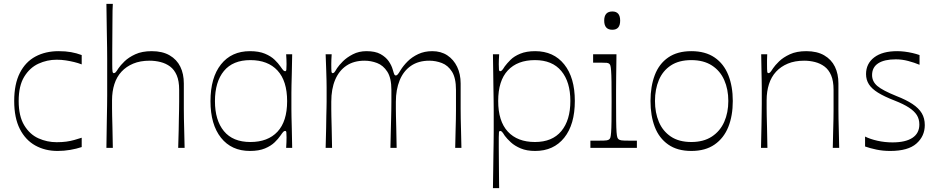

<svg xmlns="http://www.w3.org/2000/svg" viewBox="-20 -760 4821 987"><path d="M276 16Q212 16 161.5 -12Q111 -40 82 -97Q53 -154 53 -241Q53 -328 82 -385Q111 -442 162.5 -469.5Q214 -497 281 -497Q317 -497 345 -492Q373 -487 400 -477V-429Q382 -436 361.5 -441Q341 -446 318.5 -449.5Q296 -453 271 -453Q222 -453 177.5 -432.5Q133 -412 104.5 -365.5Q76 -319 76 -241Q76 -163 104.5 -116Q133 -69 177.5 -49Q222 -29 271 -29Q299 -29 321 -32Q343 -35 362 -40.5Q381 -46 400 -52V-4Q373 5 341 10.5Q309 16 276 16Z M527 0Q528 -81 529 -133.5Q530 -186 530.5 -218Q531 -250 531 -271Q531 -292 531 -309.5Q531 -327 531 -351Q531 -385 531 -409Q531 -433 531 -457.5Q531 -482 530.5 -516.5Q530 -551 529 -604Q528 -657 527 -740H560Q559 -731 558.5 -705Q558 -679 558 -643.5Q558 -608 557.5 -568.5Q557 -529 557 -493Q557 -457 557 -430Q557 -401 558.5 -392.5Q560 -384 565 -384Q570 -384 574.5 -388.5Q579 -393 589 -409Q599 -424 620 -444.5Q641 -465 675.5 -481Q710 -497 760 -497Q815 -497 852 -475.5Q889 -454 907 -417Q925 -380 925 -331Q925 -287 925 -256Q925 -225 925 -200.5Q925 -176 925.5 -149.5Q926 -123 927 -88Q928 -53 929 0H896Q898 -54 898.5 -89Q899 -124 899.5 -148.5Q900 -173 900.5 -193.5Q901 -214 901 -238Q901 -262 901 -298Q901 -344 888.5 -373Q876 -402 854.5 -418Q833 -434 805.5 -441Q778 -448 749 -448Q701 -448 665 -433Q629 -418 604.5 -391.5Q580 -365 568 -327.5Q556 -290 556 -245Q556 -221 556 -204Q556 -187 556.5 -165.5Q557 -144 558 -105.5Q559 -67 560 0Z M1265 16Q1170 16 1116 -52Q1062 -120 1062 -240Q1062 -361 1116 -429Q1170 -497 1265 -497Q1311 -497 1342 -484Q1373 -471 1392 -452.5Q1411 -434 1421 -419Q1432 -403 1436.5 -398.5Q1441 -394 1446 -394Q1451 -394 1452 -401.5Q1453 -409 1453 -430Q1453 -439 1452.5 -453Q1452 -467 1451 -481H1482Q1481 -418 1480 -381Q1479 -344 1478.5 -321.5Q1478 -299 1478 -282Q1478 -265 1478 -240Q1478 -216 1478 -199Q1478 -182 1478.5 -159.5Q1479 -137 1480 -100Q1481 -63 1482 0H1451Q1452 -14 1452.5 -28.5Q1453 -43 1453 -54Q1453 -73 1452 -80Q1451 -87 1446 -87Q1441 -87 1436.5 -82.5Q1432 -78 1421 -62Q1411 -47 1392 -28.5Q1373 -10 1342 3Q1311 16 1265 16ZM1267 -30Q1357 -30 1406.5 -83Q1456 -136 1456 -240Q1456 -344 1406.5 -397.5Q1357 -451 1267 -451Q1177 -451 1131 -395Q1085 -339 1085 -240Q1085 -142 1131 -86Q1177 -30 1267 -30Z M1654 0Q1656 -60 1656.5 -99.5Q1657 -139 1657.5 -164Q1658 -189 1658.5 -205.5Q1659 -222 1659 -237Q1659 -252 1659 -271Q1659 -295 1659 -311Q1659 -327 1658.5 -347Q1658 -367 1657 -398Q1656 -429 1654 -481H1685Q1684 -467 1683.5 -453Q1683 -439 1683 -430Q1683 -401 1684 -392.5Q1685 -384 1690 -384Q1695 -384 1699 -388.5Q1703 -393 1713 -410Q1723 -425 1743 -445Q1763 -465 1794 -481Q1825 -497 1864 -497Q1909 -497 1936 -482Q1963 -467 1978 -445.5Q1993 -424 1999 -402Q2005 -381 2007.5 -376.5Q2010 -372 2015 -372Q2019 -372 2024 -377Q2029 -382 2039 -399Q2053 -422 2075.5 -444.5Q2098 -467 2130 -482Q2162 -497 2202 -497Q2247 -497 2279.5 -475.5Q2312 -454 2330 -416.5Q2348 -379 2348 -331Q2348 -286 2348 -256Q2348 -226 2348 -201Q2348 -176 2348.5 -150Q2349 -124 2350 -88.5Q2351 -53 2352 0H2320Q2321 -53 2322 -87.5Q2323 -122 2323.5 -146.5Q2324 -171 2324 -192Q2324 -213 2324 -237.5Q2324 -262 2324 -298Q2324 -359 2303.5 -391.5Q2283 -424 2251.5 -436Q2220 -448 2187 -448Q2131 -448 2092.5 -421.5Q2054 -395 2034.5 -347Q2015 -299 2015 -237Q2015 -216 2015 -200.5Q2015 -185 2015.5 -163Q2016 -141 2017 -103.5Q2018 -66 2019 0H1987Q1988 -53 1989 -88Q1990 -123 1990.5 -147Q1991 -171 1991.5 -192.5Q1992 -214 1992 -238Q1992 -262 1992 -298Q1992 -359 1971 -391.5Q1950 -424 1918.5 -436Q1887 -448 1854 -448Q1799 -448 1761 -422.5Q1723 -397 1703 -350Q1683 -303 1683 -237Q1683 -215 1683 -199.5Q1683 -184 1683.5 -162Q1684 -140 1685 -102.5Q1686 -65 1687 0Z M2514 207Q2515 153 2515.5 110.5Q2516 68 2516.5 35Q2517 2 2517.5 -26.5Q2518 -55 2518 -81.5Q2518 -108 2518 -137Q2518 -165 2518 -191.5Q2518 -218 2517.5 -246Q2517 -274 2516.5 -308Q2516 -342 2515.5 -384Q2515 -426 2514 -481H2546Q2545 -467 2544.5 -453Q2544 -439 2544 -430Q2544 -409 2545 -401.5Q2546 -394 2551 -394Q2556 -394 2560.5 -398.5Q2565 -403 2575 -419Q2586 -434 2604.5 -452.5Q2623 -471 2654.5 -484Q2686 -497 2731 -497Q2826 -497 2880.5 -429Q2935 -361 2935 -241Q2935 -120 2880.5 -52Q2826 16 2731 16Q2688 16 2657 3Q2626 -10 2606 -28.5Q2586 -47 2575 -62Q2565 -78 2560.5 -82.5Q2556 -87 2551 -87Q2546 -87 2545 -80Q2544 -73 2544 -54Q2544 -32 2544 -1.5Q2544 29 2544.5 61.5Q2545 94 2545 124Q2545 154 2545.5 176Q2546 198 2546 207ZM2730 -30Q2819 -30 2865.5 -86Q2912 -142 2912 -241Q2912 -339 2865.5 -395Q2819 -451 2730 -451Q2640 -451 2590.5 -398Q2541 -345 2541 -241Q2541 -137 2590.5 -83.5Q2640 -30 2730 -30Z M3015 0V-37Q3029 -37 3041 -37Q3053 -37 3061 -37Q3089 -37 3098.5 -38.5Q3108 -40 3112 -44Q3116 -47 3118 -54Q3120 -61 3121.5 -80Q3123 -99 3123.5 -137Q3124 -175 3124 -239Q3124 -303 3123.5 -340Q3123 -377 3121.5 -396Q3120 -415 3118 -422Q3116 -429 3112 -432Q3108 -436 3099 -437Q3090 -438 3066 -438Q3058 -438 3049 -438Q3040 -438 3029 -438V-481H3149Q3149 -468 3148.5 -436Q3148 -404 3147.5 -365.5Q3147 -327 3147 -293.5Q3147 -260 3147 -242Q3147 -177 3147.5 -138.5Q3148 -100 3149.5 -80.5Q3151 -61 3153.5 -54Q3156 -47 3160 -44Q3165 -40 3174.5 -38.5Q3184 -37 3213 -37Q3221 -37 3231 -37Q3241 -37 3254 -37V0ZM3128 -607Q3086 -607 3086 -654Q3086 -701 3128 -701Q3168 -701 3168 -654Q3168 -607 3128 -607Z M3534 16Q3462 16 3415 -17Q3368 -50 3346 -107.5Q3324 -165 3324 -241Q3324 -316 3346 -374Q3368 -432 3415 -464.5Q3462 -497 3534 -497Q3606 -497 3653.5 -464.5Q3701 -432 3724 -374Q3747 -316 3747 -241Q3747 -165 3724 -107.5Q3701 -50 3653.5 -17Q3606 16 3534 16ZM3534 -30Q3597 -30 3639.5 -58Q3682 -86 3703 -133.5Q3724 -181 3724 -241Q3724 -301 3703 -348.5Q3682 -396 3639.5 -423.5Q3597 -451 3534 -451Q3470 -451 3428.5 -423.5Q3387 -396 3367 -348.5Q3347 -301 3347 -241Q3347 -181 3367 -133.5Q3387 -86 3428.5 -58Q3470 -30 3534 -30Z M3892 0Q3894 -74 3894.5 -116.5Q3895 -159 3895.5 -184Q3896 -209 3896 -226.5Q3896 -244 3896 -269Q3896 -292 3896 -309Q3896 -326 3895.5 -345.5Q3895 -365 3894.5 -397Q3894 -429 3893 -481H3924Q3923 -465 3923 -452Q3923 -439 3923 -430Q3923 -401 3924 -392.5Q3925 -384 3930 -384Q3935 -384 3939.5 -388.5Q3944 -393 3954 -409Q3964 -424 3985 -444.5Q4006 -465 4040.5 -481Q4075 -497 4125 -497Q4180 -497 4217 -475.5Q4254 -454 4272 -417Q4290 -380 4290 -331Q4290 -287 4290 -256Q4290 -225 4290 -200.5Q4290 -176 4290.5 -149.5Q4291 -123 4292 -88Q4293 -53 4294 0H4261Q4262 -53 4263 -87.5Q4264 -122 4264.5 -146.5Q4265 -171 4265 -192Q4265 -213 4265 -237.5Q4265 -262 4265 -298Q4265 -344 4252.5 -373Q4240 -402 4218.5 -418Q4197 -434 4170 -441Q4143 -448 4114 -448Q4066 -448 4030 -433Q3994 -418 3969.5 -391.5Q3945 -365 3933 -327.5Q3921 -290 3921 -245Q3921 -221 3921 -203.5Q3921 -186 3921.5 -163.5Q3922 -141 3923 -103.5Q3924 -66 3925 0Z M4427 -7V-58Q4453 -45 4490.5 -36.5Q4528 -28 4568 -28Q4635 -28 4670.5 -51.5Q4706 -75 4706 -120Q4706 -148 4693 -168.5Q4680 -189 4652.5 -207Q4625 -225 4579 -243Q4525 -264 4493 -284Q4461 -304 4446.5 -327Q4432 -350 4432 -379Q4432 -433 4474 -465Q4516 -497 4592 -497Q4611 -497 4631 -494.5Q4651 -492 4670.5 -487.5Q4690 -483 4707 -477V-427Q4681 -438 4649 -446.5Q4617 -455 4585 -455Q4526 -455 4494.5 -434.5Q4463 -414 4463 -374Q4463 -341 4490 -318Q4517 -295 4589 -266Q4638 -247 4670.5 -225.5Q4703 -204 4718.5 -178Q4734 -152 4734 -117Q4734 -60 4691 -22Q4648 16 4556 16Q4519 16 4485.5 9Q4452 2 4427 -7Z"/></svg>

Font: Ojuju Light
Style: Regular
Weight: 300
Designer: Chisaokwu Joboson, Mirko Velimirovic
Foundry: Udi Foundry
Version: Version 1.000